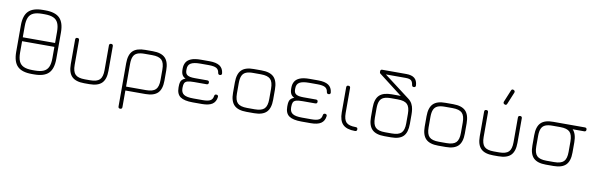

<svg xmlns="http://www.w3.org/2000/svg" viewBox="-56 -1280 6334 2037"><g transform="rotate(10 3111.0 -262.0)"><path d="M283 0Q176.5 0 128.2 -48.2Q80 -96.5 80 -203V-488Q80 -594.5 128.8 -642.2Q177.5 -690 283 -690H309Q415.5 -690 463.8 -641.8Q512 -593.5 512 -487V-203Q512 -96.5 463.8 -48.2Q415.5 0 309 0ZM283 -42H309Q368 -42 403.2 -57.8Q438.5 -73.5 454.2 -108.8Q470 -144 470 -203V-487Q470 -546 454.2 -581.2Q438.5 -616.5 403.2 -632.2Q368 -648 309 -648H283Q224 -648 188.8 -632.5Q153.5 -617 137.8 -582Q122 -547 122 -488V-203Q122 -144 137.8 -108.8Q153.5 -73.5 188.8 -57.8Q224 -42 283 -42ZM117 -325V-367H485V-325Z M673 -175V-440Q673 -461 694 -461Q715 -461 715 -440V-175Q715 -101.5 744.8 -71.8Q774.5 -42 848 -42H904Q977.5 -42 1007.2 -71.8Q1037 -101.5 1037 -175V-440Q1037 -461 1058 -461Q1079 -461 1079 -440V-175Q1079 -83.5 1037.2 -41.8Q995.5 0 904 0H848Q756.5 0 714.8 -41.8Q673 -83.5 673 -175Z M1250 179V-286Q1250 -378.5 1291.8 -419.8Q1333.5 -461 1425 -461H1507Q1598.5 -461 1640.2 -419.2Q1682 -377.5 1682 -286V-175Q1682 -83.5 1640.2 -41.8Q1598.5 0 1507 0H1292V179Q1292 200 1271 200Q1250 200 1250 179ZM1292 -42H1507Q1580.5 -42 1610.2 -71.8Q1640 -101.5 1640 -175V-286Q1640 -359.5 1610.2 -389.2Q1580.5 -419 1507 -419H1425Q1376 -419 1346.8 -406.5Q1317.5 -394 1304.8 -364.8Q1292 -335.5 1292 -286Z M2017 0Q1925.5 0 1883.8 -29.2Q1842 -58.5 1842 -128V-138Q1842 -187.5 1856.8 -206.5Q1871.5 -225.5 1899 -235Q1873.5 -246.5 1861.8 -268Q1850 -289.5 1850 -326V-336Q1850 -373 1866 -401.2Q1882 -429.5 1920.2 -445.2Q1958.5 -461 2025 -461H2117Q2190.5 -461 2227.8 -436.2Q2265 -411.5 2271 -358Q2272 -347.5 2266.2 -341.8Q2260.5 -336 2250 -336Q2240.5 -336 2235.5 -341.2Q2230.5 -346.5 2229 -356Q2224.5 -390.5 2199 -404.8Q2173.5 -419 2117 -419H2025Q1955.5 -419 1923.5 -399.8Q1891.5 -380.5 1892 -336V-322Q1892.5 -293 1906.5 -279.2Q1920.5 -265.5 1943.5 -261.2Q1966.5 -257 1994 -257H2129Q2150 -257 2150 -236Q2150 -215 2129 -215H1994Q1947 -215 1923.5 -208Q1900 -201 1892 -184Q1884 -167 1884 -137V-128Q1884 -82.5 1913.8 -62.2Q1943.5 -42 2017 -42H2117Q2173.5 -42 2199 -56.2Q2224.5 -70.5 2229 -105Q2230.5 -115 2235.5 -120Q2240.5 -125 2250 -125Q2260.5 -125 2266.2 -119.2Q2272 -113.5 2271 -103Q2265 -50 2227.8 -25Q2190.5 0 2117 0Z M2596 0Q2504.5 0 2462.8 -41.8Q2421 -83.5 2421 -174V-286Q2421 -378.5 2462.8 -420.2Q2504.5 -462 2596 -461H2678Q2769.5 -461 2811.2 -419.2Q2853 -377.5 2853 -286V-175Q2853 -83.5 2811.2 -41.8Q2769.5 0 2678 0ZM2463 -174Q2463 -101.5 2492.8 -71.8Q2522.5 -42 2596 -42H2678Q2751.5 -42 2781.2 -71.8Q2811 -101.5 2811 -175V-286Q2811 -359.5 2781.2 -389.2Q2751.5 -419 2678 -419H2596Q2547 -419.5 2517.8 -406.8Q2488.5 -394 2475.8 -364.8Q2463 -335.5 2463 -286Z M3188 0Q3096.5 0 3054.8 -29.2Q3013 -58.5 3013 -128V-138Q3013 -187.5 3027.8 -206.5Q3042.5 -225.5 3070 -235Q3044.5 -246.5 3032.8 -268Q3021 -289.5 3021 -326V-336Q3021 -373 3037 -401.2Q3053 -429.5 3091.2 -445.2Q3129.5 -461 3196 -461H3288Q3361.5 -461 3398.8 -436.2Q3436 -411.5 3442 -358Q3443 -347.5 3437.2 -341.8Q3431.5 -336 3421 -336Q3411.5 -336 3406.5 -341.2Q3401.5 -346.5 3400 -356Q3395.5 -390.5 3370 -404.8Q3344.5 -419 3288 -419H3196Q3126.5 -419 3094.5 -399.8Q3062.5 -380.5 3063 -336V-322Q3063.5 -293 3077.5 -279.2Q3091.5 -265.5 3114.5 -261.2Q3137.5 -257 3165 -257H3300Q3321 -257 3321 -236Q3321 -215 3300 -215H3165Q3118 -215 3094.5 -208Q3071 -201 3063 -184Q3055 -167 3055 -137V-128Q3055 -82.5 3084.8 -62.2Q3114.5 -42 3188 -42H3288Q3344.5 -42 3370 -56.2Q3395.5 -70.5 3400 -105Q3401.5 -115 3406.5 -120Q3411.5 -125 3421 -125Q3431.5 -125 3437.2 -119.2Q3443 -113.5 3442 -103Q3436 -50 3398.8 -25Q3361.5 0 3288 0Z M3765 0Q3675 0 3634 -41Q3593 -82 3593 -171V-440Q3593 -461 3614 -461Q3635 -461 3635 -440V-171Q3635 -99 3663.8 -70.5Q3692.5 -42 3765 -42Q3778 -42 3782.5 -36.5Q3787 -31 3787 -21Q3787 0 3765 0Z M4082 0Q3990.5 0 3948.8 -41.8Q3907 -83.5 3907 -174V-276Q3907 -368.5 3948.8 -409.8Q3990.5 -451 4082 -451Q4118 -451 4137.8 -451Q4157.5 -451 4166.5 -450.8Q4175.5 -450.5 4180 -450L3927 -645Q3919.5 -650.5 3918.8 -656.5Q3918 -662.5 3918 -669Q3918 -679.5 3922.8 -684.8Q3927.5 -690 3935 -690H4197Q4255 -690 4285.2 -665.8Q4315.5 -641.5 4319 -589Q4320 -578.5 4314.2 -572.8Q4308.5 -567 4298 -567Q4288.5 -567 4283.5 -572.2Q4278.5 -577.5 4277 -588Q4272 -622.5 4254.8 -635.2Q4237.5 -648 4197 -648H3984L4263 -436Q4290.5 -415 4304 -388.5Q4317.5 -362 4321.8 -333.2Q4326 -304.5 4326 -276V-175Q4326 -83.5 4285.8 -41.8Q4245.5 0 4154 0ZM4082 -42H4154Q4227.5 -42 4257.2 -71.8Q4287 -101.5 4287 -175V-276Q4287 -349.5 4257.2 -379.2Q4227.5 -409 4154 -409H4082Q4033 -409 4003.8 -396.5Q3974.5 -384 3961.8 -354.8Q3949 -325.5 3949 -276V-174Q3949 -101.5 3978.8 -71.8Q4008.5 -42 4082 -42Z M4661 0Q4569.5 0 4527.8 -41.8Q4486 -83.5 4486 -174V-286Q4486 -378.5 4527.8 -420.2Q4569.5 -462 4661 -461H4743Q4834.5 -461 4876.2 -419.2Q4918 -377.5 4918 -286V-175Q4918 -83.5 4876.2 -41.8Q4834.5 0 4743 0ZM4528 -174Q4528 -101.5 4557.8 -71.8Q4587.5 -42 4661 -42H4743Q4816.5 -42 4846.2 -71.8Q4876 -101.5 4876 -175V-286Q4876 -359.5 4846.2 -389.2Q4816.5 -419 4743 -419H4661Q4612 -419.5 4582.8 -406.8Q4553.5 -394 4540.8 -364.8Q4528 -335.5 4528 -286Z M5279.5 -553.5Q5261 -561.5 5267.5 -581L5320.5 -709.5Q5328.5 -730.5 5348 -721.5Q5366.5 -713.5 5360 -694L5307 -565.5Q5299 -544.5 5279.5 -553.5ZM5079 -175V-440Q5079 -461 5100 -461Q5121 -461 5121 -440V-175Q5121 -101.5 5150.8 -71.8Q5180.5 -42 5254 -42H5310Q5383.5 -42 5413.2 -71.8Q5443 -101.5 5443 -175V-440Q5443 -461 5464 -461Q5485 -461 5485 -440V-175Q5485 -83.5 5443.2 -41.8Q5401.5 0 5310 0H5254Q5162.5 0 5120.8 -41.8Q5079 -83.5 5079 -175Z M5867 -419Q5846 -419 5846 -440Q5846 -461 5867 -461H6161Q6182 -461 6182 -440Q6182 -419 6161 -419ZM5821 0Q5729.5 0 5687.8 -41.8Q5646 -83.5 5646 -174V-286Q5646 -378.5 5687.8 -420.2Q5729.5 -462 5821 -461H5903Q5994.5 -461 6036.2 -419.2Q6078 -377.5 6078 -286V-175Q6078 -83.5 6036.2 -41.8Q5994.5 0 5903 0ZM5688 -174Q5688 -101.5 5717.8 -71.8Q5747.5 -42 5821 -42H5903Q5976.5 -42 6006.2 -71.8Q6036 -101.5 6036 -175V-286Q6036 -359.5 6006.2 -389.2Q5976.5 -419 5903 -419H5821Q5772 -419.5 5742.8 -406.8Q5713.5 -394 5700.8 -364.8Q5688 -335.5 5688 -286Z"/></g></svg>

Font: Jura Light Light
Style: Regular
Weight: 300
Version: Version 5.106